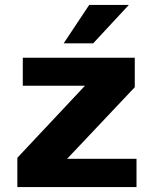

<svg xmlns="http://www.w3.org/2000/svg" viewBox="-20 -755 626 775"><path d="M237 -580 340 -735H500L356 -580ZM50 0V-118L323 -409H72V-522H524V-403L251 -114H531V0Z"/></svg>

Font: Tomorrow SemiBold
Style: Regular
Weight: 600
Designer: Tony de Marco, Monica Rizzolli
Foundry: Just in Type
Version: Version 2.002